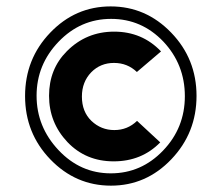

<svg xmlns="http://www.w3.org/2000/svg" viewBox="-20 -670 695 602"><path d="M482.4 -223.6Q424.3 -164.1 336.4 -164.1Q249 -164.1 191.4 -224.6Q133.8 -285.6 133.8 -369.6Q133.8 -453.6 189.5 -509.3Q250.5 -570.8 337.9 -570.8Q425.8 -570.8 484.9 -508.8L409.2 -444.3Q379.4 -472.7 337.4 -472.7Q294.9 -472.7 266.1 -443.4Q236.8 -413.1 236.8 -367.2Q236.8 -319.8 266.6 -291Q296.9 -262.2 338.4 -262.2Q379.9 -262.2 409.7 -291ZM58.6 -368.9Q58.6 -485.4 137.5 -567.6Q216.3 -649.9 326.9 -649.9Q437.5 -649.9 516.8 -567.6Q596.2 -485.4 596.2 -369.4Q596.2 -253.4 517.3 -170.7Q438.5 -87.9 327.9 -87.9Q217.3 -87.9 137.9 -170.2Q58.6 -252.4 58.6 -368.9ZM492.2 -539.6Q424.3 -610.8 328.4 -610.8Q232.4 -610.8 163.6 -539.1Q94.7 -467.3 94.7 -369.9Q94.7 -272.5 163.3 -199.5Q231.9 -126.5 327.4 -126.5Q422.9 -126.5 491.2 -197.8Q559.6 -269 559.6 -368.4Q559.6 -467.8 492.2 -539.6Z"/></svg>

Font: New Shape
Style: Bold
Weight: 700
Designer: Wojciech Kalinowski "wmk69" (wmk69@o2.pl)
Foundry: Wojciech Kalinowski "wmk69" (wmk69@o2.pl)
Version: Version 2.1.1; 2021-05-14